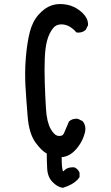

<svg xmlns="http://www.w3.org/2000/svg" viewBox="-20 -775 540 932"><path d="M103.5 -358.9Q102.1 -386.2 102.1 -420.4Q102.1 -454.6 105.5 -496.1Q111.3 -565.9 124.3 -617.9Q137.2 -669.9 167 -703.6Q196.8 -737.3 230 -748.5Q250 -755.4 272.9 -755.4Q287.1 -755.4 304.9 -752.2Q322.8 -749 340.8 -740.2Q363.8 -728.5 382.3 -710.4Q407.2 -685.1 407.2 -657.7Q407.2 -655.8 407.2 -652.3L396 -629.9Q386.7 -622.1 377.7 -619.4Q368.7 -616.7 360.4 -616.7Q356.9 -616.7 350.6 -617.7Q345.2 -623.5 342.3 -627Q312 -656.7 277.8 -656.7Q252 -656.7 237.3 -637.7Q218.3 -613.8 208.7 -578.4Q199.2 -543 197.3 -489.7Q195.3 -436.5 197.3 -374.3Q199.2 -312 203.1 -247.6Q207 -183.1 226.1 -148.9Q244.1 -116.7 264.6 -115.2Q266.6 -115.2 270 -115.2Q273.4 -115.2 277.8 -116.2Q286.6 -119.1 291 -129.4Q300.3 -150.4 314.9 -185.5L316.4 -186.5Q330.1 -198.7 350.6 -198.7Q354 -198.7 358.4 -198.2L380.9 -187L382.3 -185.5Q394.5 -169.4 394.5 -149.9Q394.5 -143.6 393.6 -138.2Q383.3 -89.4 349.6 -50.8Q318.4 -15.1 279.3 -12.2Q279.3 18.1 281.2 34.2Q283.2 53.2 286.6 56.6Q289.1 55.7 292.5 51.8Q306.6 37.1 332.5 37.1Q335.9 37.1 340.8 37.1Q350.1 41.5 356 47.4Q361.8 53.2 366.2 63V84.5Q360.4 93.3 354 99.6Q331.5 122.1 285.6 136.7H283.7Q257.8 132.3 234.4 107.9Q210.9 83.5 209 42.5Q207 6.8 207 -29.8Q183.6 -41.5 153.8 -81.1Q121.1 -125 114.3 -208.3Q107.4 -291.5 103.5 -358.9Z"/></svg>

Font: Bakudai
Style: Bold
Weight: 700
Version: Version 1.48